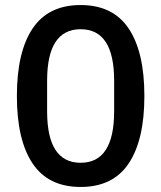

<svg xmlns="http://www.w3.org/2000/svg" viewBox="-20 -730 640 762"><path d="M47 -349Q47 -524 109.5 -617Q172 -710 300 -710Q428 -710 490.5 -617Q553 -524 553 -349Q553 -174 490.5 -81Q428 12 300 12Q172 12 109.5 -81Q47 -174 47 -349ZM433 -288V-410Q433 -614 300 -614Q167 -614 167 -410V-288Q167 -84 300 -84Q433 -84 433 -288Z"/></svg>

Font: IBM Plex Sans KR Medm
Style: Regular
Weight: 500
Designer: Mike Abbink; Paul van der Laan; Pieter van Rosmalen; Wujin Sim; Chorong Kim; Dohee Lee;
Foundry: Sandoll Inc.
Version: Version 1.003